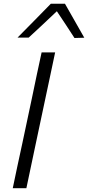

<svg xmlns="http://www.w3.org/2000/svg" viewBox="-20 -988 462 1008"><path d="M47 0Q59.5 -60 71.2 -115.2Q83 -170.5 97.5 -237L147.5 -472.5Q161.5 -540.5 173.5 -597Q185.5 -653.5 198.5 -713H269.5Q257 -653.5 245 -597Q233 -540.5 218.5 -472.5L168.5 -237Q154.5 -170.5 142.8 -115.2Q131 -60 118.5 0ZM371 -788.5Q348.5 -823.5 325.2 -858.8Q302 -894 278.5 -929Q241 -893.5 204.5 -859.2Q168 -825 130.5 -790.5H72Q117 -836 159.8 -879.5Q202.5 -923 247 -968.5H321Q346.5 -923.5 372 -878.8Q397.5 -834 422.5 -790Z"/></svg>

Font: Commissioner Light
Style: Italic
Weight: 300
Italic angle: -12°
Designer: Kostas Bartsokas
Foundry: Kostas Bartsokas
Version: Version 1.000; ttfautohint (v1.8.3)